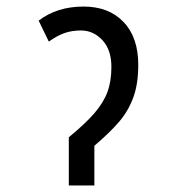

<svg xmlns="http://www.w3.org/2000/svg" viewBox="-20 -566 540 586"><path d="M190 -147Q241 -189 268.5 -221Q296 -253 308 -285.5Q320 -318 320 -362Q320 -414 292.5 -443.5Q265 -473 227 -473Q199 -473 176.5 -465Q154 -457 129 -439L98 -503Q154 -546 235 -546Q312 -546 357 -499Q402 -452 402 -368Q402 -310 387 -269Q372 -228 344.5 -195.5Q317 -163 268 -121V0H190Z"/></svg>

Font: Noto Sans Mono UI Cond
Style: Regular
Weight: 400
Width: 3
Monospace: yes
Designer: Monotype Design team
Foundry: Monotype Imaging Inc.
Version: Version 1.000